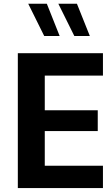

<svg xmlns="http://www.w3.org/2000/svg" viewBox="-20 -988 582 1009"><path d="M521 -117.2V0.5H73.7V-708.5H521V-590.8H215.3V-408.7H493.7V-299.3H215.3V-117.2ZM293.5 -798.8H212.4L128.4 -968.3H226.1ZM452.1 -798.8H370.6L286.6 -968.3H384.3Z"/></svg>

Font: Estedad-FD Bold
Style: Regular
Weight: 700
Designer: Amin Abedi
Version: Version 7.3